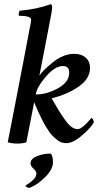

<svg xmlns="http://www.w3.org/2000/svg" viewBox="-20 -694 510 936"><path d="M128.9 102.5Q128.9 80.1 159.7 67.4Q190.4 54.7 226.6 54.7Q238.3 64.5 238.3 96.7Q238.3 131.8 200.2 169.4Q162.1 207 128.9 219.7L127 220.7Q124 221.7 123 221.7Q116.2 221.7 110.4 218.3Q104.5 214.8 104.5 210.9Q104.5 210 116.7 202.6Q128.9 195.3 142.1 182.6Q155.3 169.9 157.2 155.3Q159.2 142.6 144 128.9Q128.9 115.2 128.9 102.5ZM341.8 -431.6Q377 -431.6 397.9 -413.1Q418.9 -394.5 418.9 -363.3Q418.9 -310.5 363.8 -272Q308.6 -233.4 231.4 -214.8Q255.9 -172.9 268.1 -152.8Q280.3 -132.8 297.9 -108.4Q315.4 -84 330.1 -74.2Q344.7 -64.5 359.4 -64.5Q379.9 -64.5 425.8 -119.1Q429.7 -119.1 433.6 -110.8Q437.5 -102.5 437.5 -97.7Q427.7 -76.2 382.3 -36.1Q336.9 3.9 303.7 3.9Q291 3.9 279.3 0Q267.6 -3.9 256.3 -13.7Q245.1 -23.4 236.3 -31.7Q227.5 -40 216.8 -56.6Q206.1 -73.2 200.2 -82.5Q194.3 -91.8 184.1 -112.8Q173.8 -133.8 170.4 -141.1Q167 -148.4 157.2 -170.4Q147.5 -192.4 146.5 -195.3L108.4 0Q88.9 5.9 64.5 5.9Q41 5.9 17.6 0Q18.6 -3.9 45.4 -142.1Q72.3 -280.3 97.7 -413.1Q123 -545.9 123 -546.9Q131.8 -585.9 131.8 -597.7Q131.8 -617.2 72.3 -617.2Q70.3 -620.1 71.8 -629.4Q73.2 -638.7 76.2 -641.6Q161.1 -649.4 228.5 -673.8Q234.4 -669.9 234.4 -656.2Q234.4 -645.5 221.7 -582L171.9 -324.2Q184.6 -347.7 236.8 -389.6Q289.1 -431.6 341.8 -431.6ZM287.1 -372.1Q248 -372.1 203.6 -320.3Q159.2 -268.6 154.3 -233.4Q208 -233.4 262.7 -263.7Q317.4 -293.9 317.4 -339.8Q317.4 -372.1 287.1 -372.1Z"/></svg>

Font: Crimson
Style: SemiboldItalic
Weight: 600
Italic angle: -11°
Version: Version 0.8 ; ttfautohint (v1.00) -l 8 -r 50 -G 200 -x 14 -D